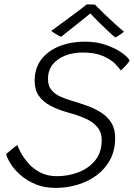

<svg xmlns="http://www.w3.org/2000/svg" viewBox="-20 -868 622 892"><path d="M239 5Q186 5 145.2 -12Q104.5 -29 75.8 -54.2Q47 -79.5 30.2 -106Q13.5 -132.5 8.5 -151.5Q12 -155 18.5 -160.8Q25 -166.5 32.8 -173Q40.5 -179.5 47.8 -185Q55 -190.5 61 -193.5Q65 -181.5 77.2 -158.2Q89.5 -135 111.5 -109.8Q133.5 -84.5 166.5 -67Q199.5 -49.5 244.5 -49.5Q297 -49.5 344.8 -67.8Q392.5 -86 422.5 -123.2Q452.5 -160.5 452.5 -216.5Q452.5 -254.5 431.2 -278.8Q410 -303 374.5 -318.5Q339 -334 295 -345.5Q250.5 -358 215.8 -376Q181 -394 161 -422Q141 -450 141 -491Q141 -553 173.2 -593.5Q205.5 -634 258.2 -654.2Q311 -674.5 374 -674.5Q430 -674.5 475 -658.2Q520 -642 548.2 -621.2Q576.5 -600.5 582.5 -586Q576 -576 562.5 -561.2Q549 -546.5 540.5 -540.5Q534 -552.5 514 -572.5Q494 -592.5 457.2 -608.2Q420.5 -624 363 -624Q320.5 -624 284 -610.2Q247.5 -596.5 225.2 -569.2Q203 -542 203 -501Q203 -468.5 219.5 -449.2Q236 -430 261 -419Q286 -408 311.5 -400.5Q350.5 -389 387 -375.8Q423.5 -362.5 452.2 -343.5Q481 -324.5 498 -296.5Q515 -268.5 515 -227Q515 -170 492 -126.8Q469 -83.5 429.8 -54.2Q390.5 -25 341 -10Q291.5 5 239 5ZM421 -846.5Q440 -827 464 -804Q488 -781 512 -759Q536 -737 556 -720.5Q545 -712 535 -705.2Q525 -698.5 516 -694Q504.5 -702.5 487.5 -718.5Q470.5 -734.5 452 -752.5Q433.5 -770.5 418.2 -786Q403 -801.5 396 -809.5H404.5Q400.5 -806 384.2 -793Q368 -780 345.8 -762.2Q323.5 -744.5 301.5 -727Q279.5 -709.5 264 -697Q259 -699 250 -703.8Q241 -708.5 231.8 -714.5Q222.5 -720.5 218 -724.5Q247 -745.5 281.8 -771Q316.5 -796.5 345 -818Q373.5 -839.5 383 -847.5Q387.5 -847.5 394.2 -847.5Q401 -847.5 408.2 -847.2Q415.5 -847 421 -846.5Z"/></svg>

Font: Grandstander Thin ExtraLight
Style: Italic
Weight: 250
Italic angle: -15°
Version: Version 1.200